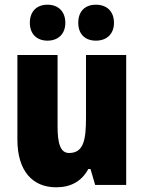

<svg xmlns="http://www.w3.org/2000/svg" viewBox="-20 -787 611 817"><path d="M107 -690C107 -641 138 -614 182 -614C227 -614 258 -642 258 -690C258 -739 227 -767 182 -767C138 -767 107 -740 107 -690ZM313 -690C313 -642 342 -614 388 -614C434 -614 465 -642 465 -690C465 -739 434 -767 388 -767C343 -767 313 -740 313 -690ZM517 -553H346V-289C346 -194 337 -136 274 -136C238 -136 225 -174 225 -248V-553H54V-193C54 -60 118 10 219 10C281 10 327 -15 356 -68H365L385 0H517Z"/></svg>

Font: Noto Sans Khmer Condensed Black
Style: Regular
Weight: 900
Width: 3
Designer: Danh Hong and the Monotype Design Team
Foundry: Monotype Imaging Inc.
Version: Version 2.004